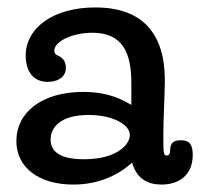

<svg xmlns="http://www.w3.org/2000/svg" viewBox="-20 -485 538 516"><path d="M333 -203C292 -228 252 -238 204 -238C91 -238 24 -182 24 -106C24 -35 84 11 177 11C239 11 293 -10 335 -48C348 -2 380 11 414 11C462 11 498 -15 498 -69C498 -100 486 -108 466 -108C439 -108 438 -94 437 -79C437 -73 435 -67 428 -67C419 -67 419 -75 419 -124C419 -163 423 -236 423 -269C423 -394 364 -465 236 -465C123 -465 49 -410 49 -335C49 -304 62 -265 108 -265C130 -265 157 -274 157 -303C157 -317 151 -329 137 -335C134 -336 126 -339 126 -349C126 -374 175 -397 228 -397C310 -397 333 -343 333 -261ZM116 -110C116 -143 143 -176 218 -176C284 -176 329 -150 329 -122C329 -98 296 -57 206 -57C144 -57 116 -76 116 -110Z"/></svg>

Font: Life Savers
Style: ExtraBold
Weight: 800
Designer: Pablo Impallari, Rodrigo Fuenzalida, Brenda Gallo
Foundry: Pablo Impallari, Rodrigo Fuenzalida, Brenda Gallo
Version: Version 3.000